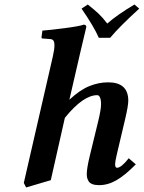

<svg xmlns="http://www.w3.org/2000/svg" viewBox="-20 -807 634 847"><path d="M335.9 -583 286.1 -367.2Q333 -410.6 374.3 -427.2Q415.5 -443.8 457 -443.8Q545.9 -443.8 545.9 -362.8Q545.9 -340.3 532.2 -282.2L495.1 -125Q487.8 -93.3 487.8 -83Q487.8 -66.9 496.1 -66.9Q515.1 -66.9 547.9 -108.9L579.1 -82Q531.7 -33.7 493.9 -12Q456.1 9.8 417 9.8Q398.9 9.8 387.2 5.1Q375.5 0.5 370.6 -8.1Q365.7 -16.6 364.3 -23.4Q362.8 -30.3 362.8 -39.1Q362.8 -64.5 376 -119.1L414.1 -275.9Q425.8 -325.2 425.8 -347.2Q425.8 -366.7 421.1 -377Q416.5 -387.2 409.2 -387.2Q346.7 -387.2 266.1 -287.1L204.1 -12.2L95.2 20L85 0L212.9 -557.1Q220.2 -589.8 220.2 -606.9Q220.2 -622.6 215.1 -628.7Q210 -634.8 199.2 -634.8L168 -637.2Q163.1 -637.2 163.1 -642.1L167 -671.9Q204.6 -674.8 267.8 -683.1Q331.1 -691.4 349.1 -698.2Q360.8 -698.2 360.8 -688ZM465.8 -640.1H416Q394.5 -689.5 339.8 -769L367.2 -787.1Q397 -763.7 415 -746.6Q433.1 -729.5 453.1 -703.1Q496.1 -741.2 573.2 -787.1L594.2 -769Q506.8 -689.5 465.8 -640.1Z"/></svg>

Font: Linux Libertine G
Style: Semibold Italic
Weight: 600
Italic angle: -11.5°
Designer: Philipp H. Poll
Foundry: Philipp H. Poll
Version: Version 5.1.1